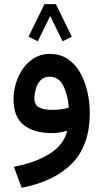

<svg xmlns="http://www.w3.org/2000/svg" viewBox="-20 -637 495 921"><path d="M324.7 -460.9 280.3 -439 220.7 -560.1 161.1 -439 116.7 -460.9 193.4 -617.2H248ZM410.6 -94.2Q410.6 60.1 325.7 146.7Q240.7 233.4 84 263.7L46.4 163.1Q153.3 142.6 220.5 98.9Q287.6 55.2 302.2 -9.8Q286.1 -4.9 266.8 -1.7Q247.6 1.5 231.9 1.5Q142.1 1.5 93.5 -37.6Q44.9 -76.7 44.9 -160.6Q44.9 -198.2 56.2 -236.6Q67.4 -274.9 89.6 -306.9Q111.8 -338.9 144.3 -358.6Q176.8 -378.4 218.8 -378.4Q268.1 -378.4 304.2 -354.5Q340.3 -330.6 363.8 -289.8Q387.2 -249 398.9 -198.5Q410.6 -147.9 410.6 -94.2ZM232.4 -109.9Q253.4 -109.9 273.4 -112.8Q293.5 -115.7 310.1 -120.6Q305.2 -183.1 283.4 -226.1Q261.7 -269 217.8 -269Q189.5 -269 173.6 -251Q157.7 -232.9 151.4 -208.5Q145 -184.1 145 -165Q145 -133.3 168 -121.6Q190.9 -109.9 232.4 -109.9Z"/></svg>

Font: Vazirmatn UI FD Medium
Style: Regular
Weight: 500
Designer: Saber Rastikerdar
Foundry: Saber Rastikerdar
Version: Version 33.003